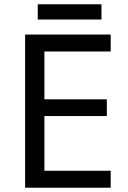

<svg xmlns="http://www.w3.org/2000/svg" viewBox="-20 -875 596 895"><path d="M496 0H97V-714H496V-635H187V-412H478V-334H187V-79H496ZM453 -855V-784H156V-855Z"/></svg>

Font: Noto Sans Meroitic
Style: Regular
Weight: 400
Designer: Monotype Design Team
Foundry: Monotype Imaging Inc.
Version: Version 2.002; ttfautohint (v1.8.4.7-5d5b)